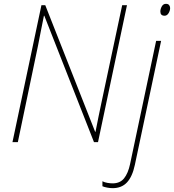

<svg xmlns="http://www.w3.org/2000/svg" viewBox="-20 -741 907 1001"><path d="M45 0 196 -714H216L476 -54H478Q486 -93 494 -134.5Q502 -176 510 -211L617 -714H642L491 0H470L211 -659H209Q200 -616 193 -579Q186 -542 178 -502L73 0ZM838 -659Q816 -659 816 -681Q816 -694 823.5 -707.5Q831 -721 845 -721Q857 -721 862 -714Q867 -707 867 -699Q867 -686 859 -672.5Q851 -659 838 -659ZM567 240Q554 240 538.5 237Q523 234 514 230V204Q525 210 540.5 212.5Q556 215 567 215Q606 215 627 188.5Q648 162 658 115L794 -528H820L683 119Q670 180 642 210Q614 240 567 240Z"/></svg>

Font: Noto Sans Disp Thin
Style: Italic
Weight: 100
Italic angle: -12°
Designer: Monotype Design Team
Foundry: Monotype Imaging Inc.
Version: Version 2.000;GOOG;noto-source:20170915:90ef993387c0